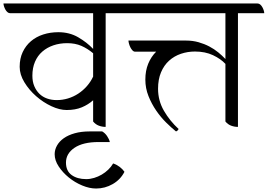

<svg xmlns="http://www.w3.org/2000/svg" viewBox="-59 -722 1538 1103"><path d="M548 -646V7Q528 7 509 0Q490 -7 476 -24V-146Q448 -121 411 -105.5Q374 -90 324 -90Q283 -90 236 -112Q189 -134 148.5 -169.5Q108 -205 81 -249.5Q54 -294 54 -338Q54 -386 71.5 -423Q89 -460 119 -485.5Q149 -511 189.5 -524Q230 -537 276 -537Q340 -537 390 -508Q440 -479 476 -441V-646H0Q-9 -646 -16 -652Q-23 -658 -28 -667Q-33 -676 -36 -685.5Q-39 -695 -39 -702H660Q669 -702 676 -696Q683 -690 688 -681Q693 -672 696 -662.5Q699 -653 699 -646ZM476 -416Q444 -443 408.5 -458.5Q373 -474 327 -474Q284 -474 247.5 -461.5Q211 -449 184 -425.5Q157 -402 142 -367Q127 -332 127 -287Q127 -253 138 -227Q149 -201 167.5 -183Q186 -165 211.5 -156Q237 -147 267 -147Q300 -147 331.5 -156.5Q363 -166 390.5 -184Q418 -202 440 -227Q462 -252 476 -282Z M493 361Q455 361 413 343.5Q371 326 336 297.5Q301 269 278 234Q255 199 255 164Q255 138 268.5 114Q282 90 307.5 72Q333 54 370.5 43.5Q408 33 456 33H528Q544 42 556 59.5Q568 77 572 94H507Q418 94 369 127Q320 160 320 212Q320 260 352.5 283.5Q385 307 436 307Q459 307 482 300Q505 293 525.5 281Q546 269 563 252.5Q580 236 591 217Q610 223 627.5 236Q645 249 656 265Q633 310 588.5 335.5Q544 361 493 361Z M1236 -355Q1209 -384 1164.5 -405Q1120 -426 1061 -426Q1019 -426 980.5 -413Q942 -400 912.5 -373.5Q883 -347 866 -306.5Q849 -266 849 -212Q849 -144 882.5 -86Q916 -28 967 19Q962 30 952 33Q926 12 895.5 -18Q865 -48 838.5 -86.5Q812 -125 794 -170Q776 -215 776 -265Q776 -316 792.5 -356Q809 -396 838 -425H718Q709 -425 702 -432.5Q695 -440 690 -450Q685 -460 682 -471Q679 -482 679 -489H1010Q1048 -489 1081.5 -479.5Q1115 -470 1143.5 -455Q1172 -440 1195 -421Q1218 -402 1236 -383V-646H670Q661 -646 654 -652Q647 -658 642 -667Q637 -676 634 -685.5Q631 -695 631 -702H1420Q1429 -702 1436 -696Q1443 -690 1448 -681Q1453 -672 1456 -662.5Q1459 -653 1459 -646H1308V7Q1288 7 1269 0Q1250 -7 1236 -24Z"/></svg>

Font: Gotu
Style: Regular
Weight: 400
Designer: Sarang Kulkarni & Kailash Malviya
Foundry: Ek Type
Version: Version 2.320;hotconv 1.0.109;makeotfexe 2.5.65596; ttfautoh